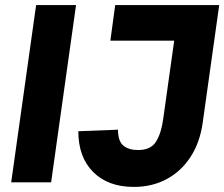

<svg xmlns="http://www.w3.org/2000/svg" viewBox="-20 -717 882 755"><path d="M24 0 122 -697H279L181 0ZM506 18Q405 18 346.5 -40.5Q288 -99 288 -201L444 -207Q444 -162 465 -144.5Q486 -127 523 -127Q574 -127 594.5 -161.5Q615 -196 622 -251L665 -557H414L433 -697H842L777 -234Q766 -156 729 -99.5Q692 -43 635 -12.5Q578 18 506 18Z"/></svg>

Font: Hanken Grotesk Black
Style: Italic
Weight: 900
Italic angle: -8°
Designer: Alfredo Marco Pradil
Foundry: Hanken Design Co.
Version: Version 3.013